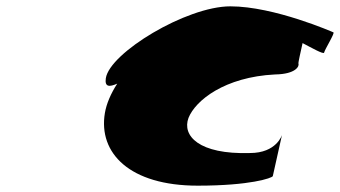

<svg xmlns="http://www.w3.org/2000/svg" viewBox="-20 -880 1073 606"><path d="M314 -633C310 -605 325 -605 350 -616C330 -585 316 -553 311 -523C290 -397 389 -294 604 -294C770 -294 838 -318 841 -324L870 -454C870 -454 853 -397 769 -397C607 -392 554 -452 575 -508C597 -563 689 -637 848 -645C915 -646 925 -672 922 -679C921 -683 929 -716 935 -744C960 -731 1002 -707 1003 -714C1005 -724 1039 -778 1032 -778C1032 -778 846 -860 707 -860C568 -860 326 -713 314 -633Z"/></svg>

Font: Ampere
Style: UltExtIta
Weight: 400
Version: Version 1